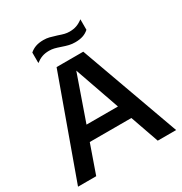

<svg xmlns="http://www.w3.org/2000/svg" viewBox="-210 -1088 1178 1243"><g transform="rotate(-30 379.0 -467.0)"><path d="M608.5 0 534 -212.5H223L148.5 0H12.5L279.5 -740H479L746 0ZM261 -320.5H496L378.5 -656.5ZM370.5 -838.5Q344.5 -847.5 326.8 -851.8Q309 -856 290 -856Q260 -856 237 -847.8Q214 -839.5 190.5 -821.5V-900Q210.5 -917.5 235 -926Q259.5 -934.5 292.5 -934.5Q316 -934.5 336 -929.5Q356 -924.5 387.5 -914.5Q414.5 -905 431.8 -900.8Q449 -896.5 468 -896.5Q498 -896.5 521 -904.8Q544 -913 567.5 -931V-852.5Q548 -835 523.5 -826.8Q499 -818.5 465.5 -818.5Q441.5 -818.5 420.2 -823.5Q399 -828.5 370.5 -838.5Z"/></g></svg>

Font: Encode Sans Semi Expanded SmBd
Style: Regular
Weight: 600
Width: 6
Designer: Multiple Designers
Foundry: Impallari Type
Version: Version 2.000